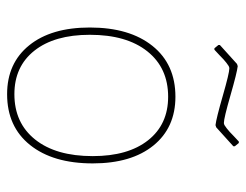

<svg xmlns="http://www.w3.org/2000/svg" viewBox="-94 -576 676 527"><g transform="rotate(90 243.5 -313.0)"><path d="M373 -631 382 -620V-616L330 -569L324 -567Q306 -569 243.5 -587Q181 -605 168 -605Q165 -605 161.5 -603Q158 -601 153 -597Q148 -593 143.5 -589Q139 -585 131.5 -577.5Q124 -570 117 -564H113L104 -575V-579L156 -626L162 -628Q180 -626 242.5 -608Q305 -590 318 -590Q321 -590 324.5 -592Q328 -594 333 -598Q338 -602 342.5 -606Q347 -610 354.5 -617.5Q362 -625 369 -631ZM246 -457Q331 -457 380 -396.5Q429 -336 429 -230Q429 -121 378.5 -58Q328 5 239 5Q154 5 105 -55.5Q56 -116 56 -222Q56 -331 106.5 -394Q157 -457 246 -457ZM246 -437Q167 -437 121.5 -380Q76 -323 76 -222Q76 -125 119.5 -70Q163 -15 239 -15Q318 -15 363.5 -72Q409 -129 409 -230Q409 -327 365.5 -382Q322 -437 246 -437Z"/></g></svg>

Font: Alegreya Sans Thin
Style: Regular
Weight: 100
Designer: Juan Pablo del Peral
Foundry: Huerta Tipografica
Version: Version 2.007